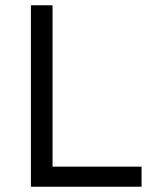

<svg xmlns="http://www.w3.org/2000/svg" viewBox="-20 -706 589 727"><path d="M97 -686H179V-75H516V1H97Z"/></svg>

Font: Bellota Text
Style: Bold
Weight: 700
Designer: Kemie Guaida
Foundry: Kemie Guaida
Version: Version 4.001